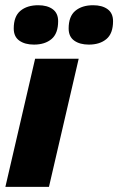

<svg xmlns="http://www.w3.org/2000/svg" viewBox="-20 -729 461 749"><path d="M326.6 -555Q291.4 -555 269.6 -570.5Q247.8 -586 247.8 -617.8Q247.8 -665.2 273.9 -686.9Q300 -708.6 343.4 -708.6Q378.6 -708.6 399.8 -693.1Q421 -677.6 421 -646.4Q421 -598.4 395.2 -576.7Q369.4 -555 326.6 -555ZM112.4 -555Q77.2 -555 55.4 -570.5Q33.6 -586 33.6 -617.8Q33.6 -665.2 59.7 -686.9Q85.8 -708.6 129.2 -708.6Q164.4 -708.6 185.6 -693.1Q206.8 -677.6 206.8 -646.4Q206.8 -598.4 181 -576.7Q155.2 -555 112.4 -555ZM287 -500 171 0H1L117 -500Z"/></svg>

Font: Work Sans
Style: Italic
Weight: 400
Italic angle: -13°
Designer: Wei Huang
Foundry: Wei Huang
Version: Version 2.012